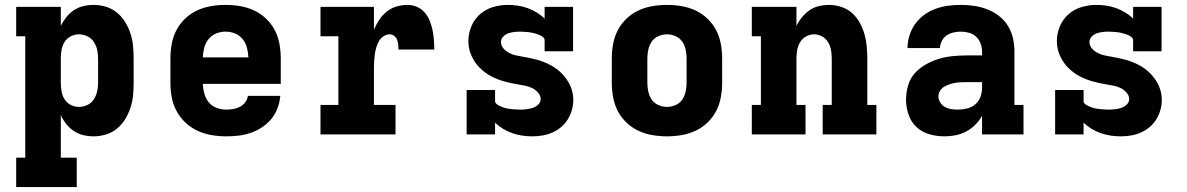

<svg xmlns="http://www.w3.org/2000/svg" viewBox="-20 -548 4840 783"><path d="M46 215V95H83V-400H46V-520H228V-442Q237 -461 250.5 -478Q264 -495 281.5 -506.5Q299 -518 319.5 -523Q340 -528 362 -528Q387 -528 412 -520.5Q437 -513 457 -496.5Q477 -480 490.5 -458Q504 -436 512 -411.5Q520 -387 522.5 -361.5Q525 -336 525 -310V-210Q525 -184 522.5 -158.5Q520 -133 512 -108.5Q504 -84 490.5 -62Q477 -40 457 -23.5Q437 -7 412 0.5Q387 8 362 8Q340 8 319.5 3Q299 -2 281.5 -13.5Q264 -25 250.5 -42Q237 -59 228 -78V95H293V215ZM301 -112Q319 -112 335.5 -119.5Q352 -127 362 -142Q372 -157 376 -174.5Q380 -192 380 -210V-310Q380 -328 376 -345.5Q372 -363 362 -378Q352 -393 335.5 -400.5Q319 -408 301 -408Q284 -408 268 -399.5Q252 -391 243 -376.5Q234 -362 231 -344.5Q228 -327 228 -310V-210Q228 -193 231 -175.5Q234 -158 243 -143.5Q252 -129 268 -120.5Q284 -112 301 -112Z M903 8Q873 8 843 3Q813 -2 786 -14.5Q759 -27 737 -47.5Q715 -68 700.5 -94.5Q686 -121 680.5 -150.5Q675 -180 675 -210V-310Q675 -340 680.5 -369.5Q686 -399 699.5 -425Q713 -451 735 -472Q757 -493 784 -505.5Q811 -518 840.5 -523Q870 -528 900 -528Q930 -528 959.5 -523Q989 -518 1016 -505.5Q1043 -493 1065 -472Q1087 -451 1100.5 -425Q1114 -399 1119.5 -369.5Q1125 -340 1125 -310V-206H807Q808 -185 813.5 -165.5Q819 -146 831.5 -130.5Q844 -115 863.5 -108Q883 -101 903 -101Q917 -101 931.5 -103.5Q946 -106 958.5 -112.5Q971 -119 980 -131Q989 -143 991 -157H1123Q1121 -132 1112 -107.5Q1103 -83 1087 -63.5Q1071 -44 1049.5 -29.5Q1028 -15 1003.5 -6.5Q979 2 954 5Q929 8 903 8ZM807 -314H993Q992 -334 987 -353.5Q982 -373 969.5 -388.5Q957 -404 938.5 -411.5Q920 -419 900 -419Q880 -419 861.5 -411.5Q843 -404 830.5 -388.5Q818 -373 813 -353.5Q808 -334 807 -314Z M1287 0V-120H1360V-400H1287V-520H1505V-427Q1514 -448 1526.5 -467Q1539 -486 1557 -500.5Q1575 -515 1597 -521.5Q1619 -528 1642 -528Q1662 -528 1680.5 -520Q1699 -512 1712 -497Q1725 -482 1732.5 -463Q1740 -444 1744 -425Q1748 -406 1749.5 -386Q1751 -366 1751 -346H1605Q1605 -356 1604 -366Q1603 -376 1599.5 -385.5Q1596 -395 1588 -401.5Q1580 -408 1570 -408Q1556 -408 1544.5 -400.5Q1533 -393 1526 -381Q1519 -369 1515 -356Q1511 -343 1509 -329.5Q1507 -316 1506 -302.5Q1505 -289 1505 -276V-120H1593V0Z M2151 8Q2130 8 2109.5 5Q2089 2 2069 -5Q2049 -12 2031 -23Q2013 -34 1999 -48V0H1883V-181H1999V-136Q1999 -129 2005 -124Q2011 -119 2017.5 -116Q2024 -113 2030.5 -110.5Q2037 -108 2044 -106.5Q2051 -105 2058 -104Q2065 -103 2072 -102.5Q2079 -102 2086.5 -101.5Q2094 -101 2101 -101Q2114 -101 2127 -102.5Q2140 -104 2152.5 -108Q2165 -112 2175 -121.5Q2185 -131 2185 -144Q2185 -158 2174.5 -170Q2164 -182 2151 -188.5Q2138 -195 2123.5 -198Q2109 -201 2094 -203.5Q2079 -206 2064.5 -209Q2050 -212 2036 -216Q2022 -220 2008 -225.5Q1994 -231 1981 -238Q1968 -245 1956.5 -254Q1945 -263 1934.5 -273.5Q1924 -284 1916 -296.5Q1908 -309 1902 -322.5Q1896 -336 1893 -350.5Q1890 -365 1890 -380Q1890 -411 1902 -440Q1914 -469 1937 -489.5Q1960 -510 1990 -519Q2020 -528 2050 -528Q2071 -528 2091.5 -525Q2112 -522 2131.5 -515Q2151 -508 2169 -497Q2187 -486 2201 -472V-520H2317V-339H2201V-384Q2201 -391 2195 -396Q2189 -401 2183 -404Q2177 -407 2170 -409Q2163 -411 2156 -413Q2149 -415 2142 -416Q2135 -417 2128 -417.5Q2121 -418 2114 -418.5Q2107 -419 2100 -419Q2088 -419 2076 -417.5Q2064 -416 2052.5 -412Q2041 -408 2032 -398.5Q2023 -389 2023 -377Q2023 -362 2033 -350.5Q2043 -339 2056.5 -332Q2070 -325 2084.5 -322Q2099 -319 2113.5 -316.5Q2128 -314 2142.5 -311Q2157 -308 2171.5 -304Q2186 -300 2199.5 -294.5Q2213 -289 2226 -282Q2239 -275 2251 -266Q2263 -257 2273 -246.5Q2283 -236 2291.5 -223.5Q2300 -211 2306 -197.5Q2312 -184 2315 -169.5Q2318 -155 2318 -140Q2318 -119 2312 -98.5Q2306 -78 2295 -60.5Q2284 -43 2268 -29.5Q2252 -16 2232.5 -7.5Q2213 1 2192.5 4.5Q2172 8 2151 8Z M2700 8Q2670 8 2640.5 3Q2611 -2 2584 -14.5Q2557 -27 2535 -48Q2513 -69 2499.5 -95Q2486 -121 2480.5 -150.5Q2475 -180 2475 -210V-310Q2475 -340 2480.5 -369.5Q2486 -399 2499.5 -425Q2513 -451 2535 -472Q2557 -493 2584 -505.5Q2611 -518 2640.5 -523Q2670 -528 2700 -528Q2730 -528 2759.5 -523Q2789 -518 2816 -505.5Q2843 -493 2865 -472Q2887 -451 2900.5 -425Q2914 -399 2919.5 -369.5Q2925 -340 2925 -310V-210Q2925 -180 2919.5 -150.5Q2914 -121 2900.5 -95Q2887 -69 2865 -48Q2843 -27 2816 -14.5Q2789 -2 2759.5 3Q2730 8 2700 8ZM2700 -112Q2718 -112 2735 -119.5Q2752 -127 2762 -141.5Q2772 -156 2776 -174Q2780 -192 2780 -210V-310Q2780 -328 2776 -346Q2772 -364 2762 -378.5Q2752 -393 2735 -400.5Q2718 -408 2700 -408Q2682 -408 2665 -400.5Q2648 -393 2638 -378.5Q2628 -364 2624 -346Q2620 -328 2620 -310V-210Q2620 -192 2624 -174Q2628 -156 2638 -141.5Q2648 -127 2665 -119.5Q2682 -112 2700 -112Z M3046 0V-120H3083V-400H3046V-520H3228V-442Q3237 -461 3250.5 -477.5Q3264 -494 3281 -506Q3298 -518 3319 -523Q3340 -528 3361 -528Q3386 -528 3410.5 -520Q3435 -512 3454 -495.5Q3473 -479 3485.5 -456.5Q3498 -434 3505 -410Q3512 -386 3514.5 -360.5Q3517 -335 3517 -310V-120H3554V0H3335V-120H3372V-310Q3372 -327 3369 -344Q3366 -361 3357 -376Q3348 -391 3332.5 -399.5Q3317 -408 3300 -408Q3283 -408 3267.5 -399.5Q3252 -391 3243 -376Q3234 -361 3231 -344Q3228 -327 3228 -310V-120H3265V0Z M3832 8H3831Q3800 8 3770 -0.5Q3740 -9 3717.5 -30Q3695 -51 3685 -81Q3675 -111 3675 -141Q3675 -170 3683 -198.5Q3691 -227 3710 -248.5Q3729 -270 3754.5 -284.5Q3780 -299 3807.5 -307.5Q3835 -316 3864 -319Q3893 -322 3922 -322H3985V-337Q3985 -354 3979 -370.5Q3973 -387 3960.5 -398.5Q3948 -410 3931.5 -414.5Q3915 -419 3898 -419Q3883 -419 3868 -415.5Q3853 -412 3840.5 -403.5Q3828 -395 3821 -381Q3814 -367 3813 -352H3681Q3681 -378 3689 -403.5Q3697 -429 3712 -450Q3727 -471 3748.5 -487Q3770 -503 3795 -512Q3820 -521 3846 -524.5Q3872 -528 3898 -528Q3926 -528 3953 -524Q3980 -520 4006 -510Q4032 -500 4054 -483Q4076 -466 4090.5 -442.5Q4105 -419 4111 -392Q4117 -365 4117 -337V-120H4154V0H3985V-76Q3974 -56 3957.5 -39.5Q3941 -23 3920.5 -12Q3900 -1 3877.5 3.5Q3855 8 3832 8ZM3886 -101Q3905 -101 3923.5 -105.5Q3942 -110 3956.5 -122Q3971 -134 3978 -152Q3985 -170 3985 -189V-213H3922Q3910 -213 3898 -212.5Q3886 -212 3874.5 -210Q3863 -208 3851.5 -204Q3840 -200 3830 -194Q3820 -188 3813.5 -177.5Q3807 -167 3807 -155Q3807 -142 3814.5 -130Q3822 -118 3834 -111.5Q3846 -105 3859 -103Q3872 -101 3886 -101Z M4551 8Q4530 8 4509.5 5Q4489 2 4469 -5Q4449 -12 4431 -23Q4413 -34 4399 -48V0H4283V-181H4399V-136Q4399 -129 4405 -124Q4411 -119 4417.5 -116Q4424 -113 4430.5 -110.5Q4437 -108 4444 -106.5Q4451 -105 4458 -104Q4465 -103 4472 -102.5Q4479 -102 4486.5 -101.5Q4494 -101 4501 -101Q4514 -101 4527 -102.5Q4540 -104 4552.5 -108Q4565 -112 4575 -121.5Q4585 -131 4585 -144Q4585 -158 4574.5 -170Q4564 -182 4551 -188.5Q4538 -195 4523.5 -198Q4509 -201 4494 -203.5Q4479 -206 4464.5 -209Q4450 -212 4436 -216Q4422 -220 4408 -225.5Q4394 -231 4381 -238Q4368 -245 4356.5 -254Q4345 -263 4334.5 -273.5Q4324 -284 4316 -296.5Q4308 -309 4302 -322.5Q4296 -336 4293 -350.5Q4290 -365 4290 -380Q4290 -411 4302 -440Q4314 -469 4337 -489.5Q4360 -510 4390 -519Q4420 -528 4450 -528Q4471 -528 4491.5 -525Q4512 -522 4531.5 -515Q4551 -508 4569 -497Q4587 -486 4601 -472V-520H4717V-339H4601V-384Q4601 -391 4595 -396Q4589 -401 4583 -404Q4577 -407 4570 -409Q4563 -411 4556 -413Q4549 -415 4542 -416Q4535 -417 4528 -417.5Q4521 -418 4514 -418.5Q4507 -419 4500 -419Q4488 -419 4476 -417.5Q4464 -416 4452.5 -412Q4441 -408 4432 -398.5Q4423 -389 4423 -377Q4423 -362 4433 -350.5Q4443 -339 4456.5 -332Q4470 -325 4484.5 -322Q4499 -319 4513.5 -316.5Q4528 -314 4542.5 -311Q4557 -308 4571.5 -304Q4586 -300 4599.5 -294.5Q4613 -289 4626 -282Q4639 -275 4651 -266Q4663 -257 4673 -246.5Q4683 -236 4691.5 -223.5Q4700 -211 4706 -197.5Q4712 -184 4715 -169.5Q4718 -155 4718 -140Q4718 -119 4712 -98.5Q4706 -78 4695 -60.5Q4684 -43 4668 -29.5Q4652 -16 4632.5 -7.5Q4613 1 4592.5 4.5Q4572 8 4551 8Z"/></svg>

Font: Iosevka Etoile Heavy
Style: Regular
Weight: 900
Designer: Belleve Invis
Foundry: Belleve Invis
Version: Version 22.1.2; ttfautohint (v1.8.4)